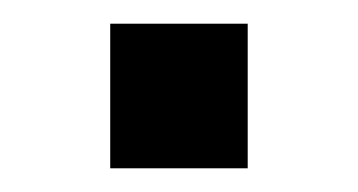

<svg xmlns="http://www.w3.org/2000/svg" viewBox="-20 -354 302 162"><path d="M189 -212H73V-334H189Z"/></svg>

Font: Sora Variable
Style: Regular
Weight: 400
Designer: Jonathan Barnbrook, Julián Moncada
Foundry: Barnbrook Fonts
Version: Version 2.000